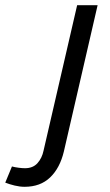

<svg xmlns="http://www.w3.org/2000/svg" viewBox="-158 -508 425 742"><path d="M-137.7 197.8 -111.8 135.3Q-101.6 138.2 -86.9 140.1Q-72.3 142.1 -61.5 142.1Q-30.8 142.1 -13.2 122.6Q4.4 103 10.3 74.2L140.1 -487.8H219.2L88.9 77.1Q73.7 141.1 35.9 177.5Q-2 213.9 -63 213.9Q-81.5 213.9 -101.6 209Q-121.6 204.1 -137.7 197.8Z"/></svg>

Font: Acari Sans
Style: Italic
Weight: 400
Italic angle: -13°
Designer: Alfredo Marco Pradil and Stefan Peev
Foundry: Hanken Design Co.
Version: Version 1.045;January 11, 2019;FontCreator 11.5.0.2425 64-bi